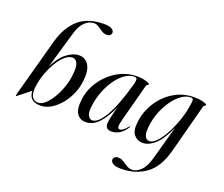

<svg xmlns="http://www.w3.org/2000/svg" viewBox="-150 -956 1667 1430"><g transform="rotate(20 683.0 -241.0)"><path d="M251.5 -579 166.5 -287Q203.5 -363.5 253.5 -403Q303.5 -442.5 353.5 -442.5Q401 -442.5 427.8 -401Q454.5 -359.5 445.5 -278Q440 -220 417 -168.2Q394 -116.5 360 -76.8Q326 -37 286.2 -14.2Q246.5 8.5 206.5 8.5Q163.5 8.5 139.5 -10.5Q115.5 -29.5 113 -75L20 -1Q16 3.5 11.5 3Q8 3 12 -13L138 -473.5Q171 -594 245.2 -659.8Q319.5 -725.5 448 -725.5Q488 -725.5 507.2 -714Q526.5 -702.5 526.5 -685Q526.5 -672.5 516.8 -664.2Q507 -656 489.5 -656Q468.5 -656 449.8 -668.2Q431 -680.5 412.8 -693Q394.5 -705.5 375.5 -705.5Q333.5 -705.5 300.8 -672.2Q268 -639 251.5 -579ZM309 -410Q276.5 -408.5 244.5 -377Q212.5 -345.5 185.8 -296.8Q159 -248 142.2 -192.5Q125.5 -137 123.5 -87Q122.5 -46 138.8 -26Q155 -6 182.5 -6Q209.5 -6 237.8 -31.2Q266 -56.5 290.8 -98Q315.5 -139.5 333 -189.5Q350.5 -239.5 355.5 -289Q363.5 -357 349 -384.2Q334.5 -411.5 309 -410Z M819 -112.5Q805 -59.5 807 -43.2Q809 -27 823.5 -27Q834.5 -27 848 -36Q861.5 -45 881.5 -70.5Q885.5 -76 888 -75Q891 -74 887 -66.5Q865.5 -31 835.5 -11.2Q805.5 8.5 769 8.5Q721.5 8.5 721.5 -37Q721.5 -68.5 752.5 -179.5Q715.5 -93.5 669.2 -42.5Q623 8.5 565 8.5Q518 8.5 494.2 -28.5Q470.5 -65.5 481.5 -143.5Q488.5 -202.5 517.5 -256.2Q546.5 -310 591.2 -352.2Q636 -394.5 691.5 -418.8Q747 -443 806.5 -443Q853 -443 882.8 -433.5Q912.5 -424 912.5 -418Q912.5 -411.5 904.8 -409.2Q897 -407 895.5 -400ZM569 -130Q559.5 -71.5 572.5 -46Q585.5 -20.5 607.5 -20.5Q652 -20.5 704.5 -109.2Q757 -198 808.5 -383.5Q815 -407.5 812.8 -420.5Q810.5 -433.5 793.5 -433.5Q754.5 -433.5 717.8 -407.8Q681 -382 650.2 -338.5Q619.5 -295 598.2 -240.8Q577 -186.5 569 -130Z M1246 -12Q1209.5 126 1127.5 185.5Q1045.5 245 930 245Q889 245 868.8 233Q848.5 221 848.5 203.5Q848.5 191 858 182.2Q867.5 173.5 886.5 173.5Q908.5 173.5 928.8 186.2Q949 199 968.8 211.5Q988.5 224 1010 224Q1044.5 224 1079 191.5Q1113.5 159 1134 83L1207 -180.5Q1163 -80.5 1114.5 -35.8Q1066 9 1016 9Q975.5 9 948.2 -21.8Q921 -52.5 929.5 -123.5Q936.5 -188 964.8 -245.5Q993 -303 1037.8 -347.5Q1082.5 -392 1139.2 -417.2Q1196 -442.5 1260 -442.5Q1304 -442.5 1334.8 -434Q1365.5 -425.5 1365.5 -418Q1365.5 -411.5 1358 -409.5Q1350.5 -407.5 1348.5 -400ZM1019 -123Q1014 -81 1019.5 -59Q1025 -37 1036 -28.8Q1047 -20.5 1058.5 -20.5Q1086.5 -20.5 1117.8 -54.2Q1149 -88 1178 -142.8Q1207 -197.5 1228.2 -261.8Q1249.5 -326 1257 -386.5Q1261.5 -408 1259 -420.2Q1256.5 -432.5 1241.5 -432.5Q1204 -432.5 1167.2 -406.5Q1130.5 -380.5 1099 -336Q1067.5 -291.5 1046.2 -236.2Q1025 -181 1019 -123Z"/></g></svg>

Font: Fraunces 144pt
Style: Italic
Weight: 400
Italic angle: -16°
Version: Version 1.000;[b76b70a41]